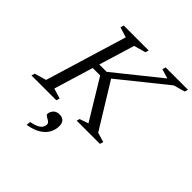

<svg xmlns="http://www.w3.org/2000/svg" viewBox="-258 -855 1291 1291"><g transform="rotate(45 388.0 -209.0)"><path d="M572.5 -44.5 641 -24.5 633.5 0H412.5L419 -21.5L481.5 -43L309.5 -326.5H211L226.5 -374.5H323L643 -631.5L575.5 -652L582.5 -676H795L788 -652L706.5 -629L347 -340L364.5 -383ZM250 -629.5 177 -652 184.5 -676H421.5L414 -652L330.5 -628.5L153.5 -46.5L226.5 -24L219 0H-17.5L-10 -24L73.5 -48ZM241 109Q241 89.5 256 70.5Q271 51.5 305 51.5Q326.5 51.5 341.5 65.2Q356.5 79 356.5 109Q356.5 143 340 173.5Q323.5 204 287.8 226.2Q252 248.5 194.5 258L198 228Q235 220.5 254.8 210Q274.5 199.5 282.2 186.8Q290 174 290 160.5Q290 146.5 277.8 138Q265.5 129.5 253.2 123Q241 116.5 241 109Z"/></g></svg>

Font: Newsreader 16pt 16pt
Style: Italic
Weight: 400
Italic angle: -17°
Version: Version 1.003